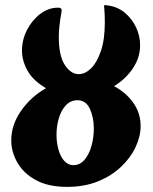

<svg xmlns="http://www.w3.org/2000/svg" viewBox="-20 -724 597 751"><path d="M242 7Q169 7 120.5 -19.5Q72 -46 48 -88Q24 -130 24 -175Q24 -235 62 -290Q100 -345 160 -379Q110 -408 88 -447Q66 -486 66 -526Q66 -569 86 -607.5Q106 -646 138 -670Q170 -694 207 -694Q221 -694 221 -685Q221 -684 221 -680.5Q221 -677 219 -668Q215 -646 212.5 -623Q210 -600 210 -579Q210 -506 233.5 -470Q257 -434 288 -434Q313 -434 336 -456.5Q359 -479 374.5 -524Q390 -569 390 -636Q390 -650 389.5 -664Q389 -678 388 -691L387 -698Q387 -703 389.5 -704Q392 -705 400 -703Q440 -698 468.5 -674Q497 -650 512.5 -616.5Q528 -583 528 -547Q528 -499 500 -457Q472 -415 426 -387Q472 -363 501 -322.5Q530 -282 530 -231Q530 -191 510.5 -149Q491 -107 453.5 -71.5Q416 -36 363 -14.5Q310 7 242 7ZM267 -78Q293 -78 311 -99.5Q329 -121 338 -154Q347 -187 347 -221Q347 -265 331.5 -298.5Q316 -332 283 -332Q256 -332 237.5 -312Q219 -292 210 -261Q201 -230 201 -197Q201 -167 208.5 -139.5Q216 -112 231 -95Q246 -78 267 -78Z"/></svg>

Font: Agbalumo
Style: Regular
Weight: 400
Designer: Raphael Alegbeleye
Foundry: Sorkin Type Co.
Version: Version 1.000; ttfautohint (v1.8.4)